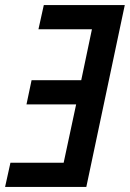

<svg xmlns="http://www.w3.org/2000/svg" viewBox="-31 -734 510 754"><path d="M-11 0H308L459 -714H141L120 -619H330L288 -419H93L73 -324H268L219 -95H10Z"/></svg>

Font: Noto Sans Display SemiCondensed Medium
Style: Italic
Weight: 500
Width: 4
Italic angle: -12°
Designer: Monotype Design Team
Foundry: Monotype Imaging Inc.
Version: Version 1.900